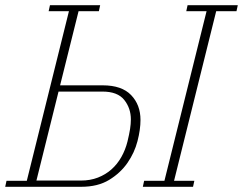

<svg xmlns="http://www.w3.org/2000/svg" viewBox="-27 -718 934 738"><path d="M-2 -23H76L238 -675H160L165 -698H358L353 -675H275L204 -390H368Q441 -390 477 -352.5Q513 -315 513 -257Q513 -220 501.5 -175.5Q490 -131 463 -92Q436 -53 392.5 -26.5Q349 0 285 0H-7ZM527 -23H605L767 -675H689L694 -698H887L882 -675H804L642 -23H720L715 0H522ZM284 -24Q320 -24 349.5 -35.5Q379 -47 401.5 -67Q424 -87 439.5 -114.5Q455 -142 463 -174Q470 -203 473 -222.5Q476 -242 476 -259Q476 -302 450.5 -334Q425 -366 367 -366H198L113 -24Z"/></svg>

Font: IBM Plex Serif ExtLt
Style: Italic
Weight: 200
Italic angle: -14°
Designer: Mike Abbink, Paul van der Laan, Pieter van Rosmalen
Foundry: Bold Monday
Version: Version 3.001